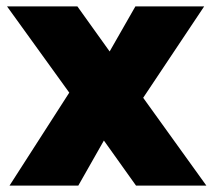

<svg xmlns="http://www.w3.org/2000/svg" viewBox="-20 -581 668 601"><path d="M405.8 0 305.2 -141.1 225.1 0H9.8L196.8 -291L2 -561H222.2L323.2 -419.9L403.8 -561H619.1L428.2 -274.9L626 0Z"/></svg>

Font: Poppins ExtraBold
Style: Regular
Weight: 800
Designer: Ninad Kale (Devanagari), Jonny Pinhorn (Latin)
Foundry: Indian Type Foundry
Version: Version 3.200;PS 1.000;hotconv 16.6.54;makeotf.lib2.5.65590